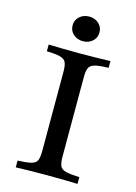

<svg xmlns="http://www.w3.org/2000/svg" viewBox="-114 -801 609 862"><g transform="rotate(15 190.5 -370.0)"><path d="M47.6 0V-31.5Q89.5 -33.1 110.1 -38.3Q130.6 -43.5 137.1 -57.7Q143.5 -71.8 143.5 -100.8V-470.2Q143.5 -499.2 137.1 -513.3Q130.6 -527.4 110.1 -533.1Q89.5 -538.7 47.6 -539.5V-571Q69.4 -570.2 106.5 -569.4Q143.5 -568.5 191.9 -568.5Q237.1 -568.5 274.6 -569.4Q312.1 -570.2 334.7 -571V-539.5Q291.9 -538.7 271.4 -533.1Q250.8 -527.4 244.4 -513.3Q237.9 -499.2 237.9 -470.2V-100.8Q237.9 -71.8 244.4 -57.7Q250.8 -43.5 271.8 -38.3Q292.7 -33.1 334.7 -31.5V0Q312.1 -0.8 274.6 -1.6Q237.1 -2.4 191.9 -2.4Q143.5 -2.4 106.5 -1.6Q69.4 -0.8 47.6 0ZM191.9 -625Q165.3 -625 147.2 -641.1Q129 -657.3 129 -682.3Q129 -707.3 147.2 -723.4Q165.3 -739.5 191.9 -739.5Q217.7 -739.5 235.9 -723.4Q254 -707.3 254 -682.3Q254 -657.3 235.9 -641.1Q217.7 -625 191.9 -625Z"/></g></svg>

Font: Playfair 12pt Medium
Style: Regular
Weight: 500
Designer: Claus Eggers Sørensen
Foundry: Claus Eggers Sørensen
Version: Version 2.000;gftools[0.9.28]